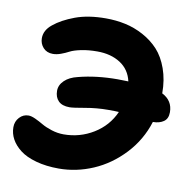

<svg xmlns="http://www.w3.org/2000/svg" viewBox="-75 -693 818 812"><g transform="rotate(10 333.5 -287.0)"><path d="M229 43Q174.3 43 131.1 31Q87.9 19 62 -1Q36.1 -21 22.9 -45.2Q9.8 -69.3 9.8 -96.2Q9.8 -121.1 25.9 -138.4Q42 -155.8 64.9 -155.8Q77.1 -155.8 95 -147.5Q112.8 -139.2 129.4 -129.4Q146 -119.6 171.9 -111.3Q197.8 -103 224.1 -103Q293.5 -103 352.1 -138.9Q410.6 -174.8 438 -236.8Q424.8 -237.8 392.1 -237.8Q342.8 -237.8 293.5 -229Q244.1 -220.2 229 -220.2Q196.8 -220.2 180.9 -236.3Q165 -252.4 165 -279.8Q165 -304.7 185.3 -324.2Q205.6 -343.8 241.2 -352.1Q317.9 -372.1 409.2 -372.1Q417.5 -372.1 432.6 -371.6Q447.8 -371.1 455.1 -371.1Q443.8 -420.9 403.3 -447Q362.8 -473.1 304.2 -473.1Q265.6 -473.1 234.6 -466.6Q203.6 -460 188 -451.7Q172.4 -443.4 154.3 -436.8Q136.2 -430.2 120.1 -430.2Q93.8 -430.2 78.4 -447.3Q63 -464.4 63 -487.8Q63 -522 95.2 -547.9Q129.4 -576.2 184.6 -596.7Q239.7 -617.2 315.9 -617.2Q359.4 -617.2 399.4 -608.6Q439.5 -600.1 477.5 -579.6Q515.6 -559.1 543.5 -528.8Q571.3 -498.5 588.1 -451.4Q605 -404.3 605 -346.2Q650.9 -322.8 650.9 -272.9Q650.9 -245.1 632.8 -232.7Q614.7 -220.2 586.9 -220.2Q562 -140.1 504.9 -79.3Q447.8 -18.6 376 12.2Q304.2 43 229 43Z"/></g></svg>

Font: Shantell Sans Irregular Bouncy
Style: Bold
Weight: 700
Designer: Stephen Nixon, Anya Danilova, Shantell Martin
Foundry: Arrow Type
Version: Version 1.006;[9816181b4]